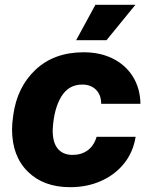

<svg xmlns="http://www.w3.org/2000/svg" viewBox="-20 -767 621 797"><path d="M30 -230Q30 -254 35 -289Q51 -406 128 -478Q205 -550 327 -550Q397 -550 450 -523Q503 -496 532.5 -447.5Q562 -399 563 -336H400Q400 -373 378.5 -394.5Q357 -416 321 -416Q265 -416 234.5 -366Q204 -316 199 -233Q197 -179 218.5 -151.5Q240 -124 281 -124Q318 -124 344 -143Q370 -162 381 -199H543Q533 -136 495.5 -89Q458 -42 400 -16Q342 10 271 10Q161 10 95.5 -54.5Q30 -119 30 -230ZM376 -747H542L422 -600H296Z"/></svg>

Font: Mona Sans ExtraBold
Style: Italic
Weight: 800
Italic angle: -11.7°
Designer: Deni Anggara
Foundry: GitHub
Version: Version 2.000